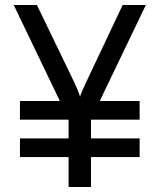

<svg xmlns="http://www.w3.org/2000/svg" viewBox="-20 -750 640 770"><path d="M60 -120V-195H255V-270H60V-345H220L35 -730H128L273 -430Q285 -405 292 -387.5Q299 -370 301 -362Q303 -370 310.5 -387.5Q318 -405 330 -430L472 -730H565L380 -345H540V-270H345V-195H540V-120H345V0H255V-120Z"/></svg>

Font: NKDuy Mono
Style: Regular
Weight: 400
Monospace: yes
Designer: NKDuy
Foundry: NKDuy
Version: Version 2.251; ttfautohint (v1.8.4.7-5d5b)